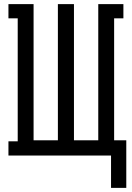

<svg xmlns="http://www.w3.org/2000/svg" viewBox="-20 -755 640 932"><path d="M519 157V0H21V-69H66V-666H21V-735H143V-74H261V-735H339V-74H457V-735H579V-666H534V-74H593V157Z"/></svg>

Font: Iosevka HT Extended
Style: Regular
Weight: 400
Width: 7
Monospace: yes
Designer: Belleve Invis
Foundry: Belleve Invis
Version: Version 32.3.0; ttfautohint (v1.8.4)